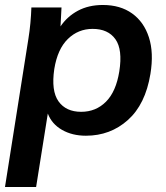

<svg xmlns="http://www.w3.org/2000/svg" viewBox="-26 -535 666 771"><path d="M-6 216 88 -379Q93 -410 96 -442Q99 -474 100 -505H221L217 -429Q244 -469 287 -492Q330 -515 387 -515Q457 -515 504.5 -481Q552 -447 572 -385Q592 -323 578 -238Q558 -116 487.5 -53Q417 10 319 10Q264 10 223 -13.5Q182 -37 166 -79L119 216ZM300 -86Q359 -86 399.5 -126.5Q440 -167 453 -248Q467 -336 437.5 -377.5Q408 -419 346 -419Q288 -419 246.5 -378.5Q205 -338 192 -258Q179 -170 209 -128Q239 -86 300 -86Z"/></svg>

Font: Mulish
Style: Bold Italic
Weight: 700
Italic angle: -9°
Designer: Vernon Adams
Foundry: Vernon Adams
Version: Version 3.603; ttfautohint (v1.8.3)